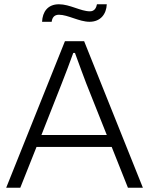

<svg xmlns="http://www.w3.org/2000/svg" viewBox="-20 -879 698 899"><path d="M177 -777H222C224 -794 232 -810 256 -810C298 -810 351 -777 399 -777C451 -777 478 -813 480 -859H434C431 -843 423 -826 401 -826C358 -826 307 -859 256 -859C203 -859 179 -823 177 -777ZM9 0H75L151 -191H503L579 0H649L374 -686H284ZM174 -247 269 -488C285 -527 309 -593 323 -631H331C349 -581 376 -509 384 -488L480 -247Z"/></svg>

Font: Archivo ExtraLight
Style: Regular
Weight: 200
Designer: Hector Gatti
Foundry: Omnibus-Type
Version: Version 2.001